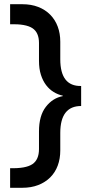

<svg xmlns="http://www.w3.org/2000/svg" viewBox="-20 -773 451 911"><path d="M86 118Q128 118 161.5 105Q195 92 218.5 68.5Q242 45 254 12.5Q266 -20 266 -59V-142Q266 -270 365 -270V-365Q266 -363 266 -492V-575Q266 -614 254 -646.5Q242 -679 218.5 -703Q195 -727 161.5 -740Q128 -753 86 -753H28V-658Q102 -660 133.5 -639.5Q165 -619 165 -569V-484Q165 -447 174 -418.5Q183 -390 198.5 -369.5Q214 -349 234.5 -336.5Q255 -324 278 -319V-317Q230 -308 197.5 -266Q165 -224 165 -150V-66Q165 -15 133.5 6Q102 27 28 25V118Z"/></svg>

Font: Geist Med
Style: Regular
Weight: 400
Designer: Basement.studio, Andrés Briganti, Mateo Zaragoza
Foundry: Basement.studio, Vercel, Andrés Briganti, Guido Ferreyra, Mateo Zaragoza
Version: Version 1.401